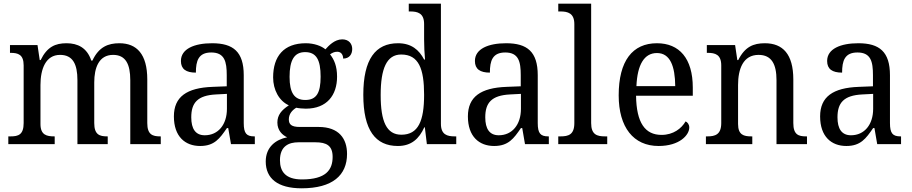

<svg xmlns="http://www.w3.org/2000/svg" viewBox="-20 -780 4935 1039"><path d="M25 0H276V-42H274C233 -42 199 -49 199 -109V-320C199 -406 227 -483 305 -483C374 -483 399 -433 399 -346V0H563V-42H560C519 -42 490 -51 490 -114V-334C490 -413 515 -483 592 -483C660 -483 685 -433 685 -346V0H850V-42H847C806 -42 777 -51 777 -114V-350C777 -487 720 -546 626 -546C566 -546 515 -527 480 -452H474C451 -522 400 -546 340 -546C280 -546 235 -527 200 -455H195L183 -536H34V-494H37C78 -494 108 -485 108 -426V-114C108 -51 79 -42 38 -42H25Z M1063 10C1140 10 1169 -30 1208 -87H1215L1230 0H1359V-42H1356C1314 -42 1299 -58 1299 -114V-373C1299 -500 1242 -546 1128 -546C1032 -546 959 -516 959 -450C959 -406 987 -387 1040 -387C1040 -451 1054 -496 1123 -496C1196 -496 1207 -446 1207 -373V-313L1131 -310C990 -305 921 -256 921 -150C921 -41 982 10 1063 10ZM1088 -48C1038 -48 1015 -83 1015 -145C1015 -223 1048 -264 1150 -269L1208 -272V-191C1208 -106 1161 -48 1088 -48Z M1612 239C1780 239 1858 168 1858 53C1858 -29 1815 -93 1704 -93H1602C1557 -93 1543 -107 1543 -134C1543 -164 1562 -184 1583 -197C1596 -194 1620 -192 1635 -192C1749 -192 1804 -265 1804 -365C1804 -423 1788 -458 1766 -486C1778 -494 1789 -500 1805 -500C1828 -500 1837 -481 1837 -463C1871 -463 1886 -487 1886 -515C1886 -543 1868 -567 1832 -567C1790 -567 1758 -532 1741 -513C1720 -531 1680 -546 1635 -546C1516 -546 1458 -476 1458 -361C1458 -294 1490 -234 1543 -210C1503 -184 1481 -157 1481 -117C1481 -74 1508 -49 1534 -37C1473 -25 1418 15 1418 94C1418 185 1482 239 1612 239ZM1632 -239C1572 -239 1547 -279 1547 -364C1547 -454 1572 -498 1631 -498C1692 -498 1715 -456 1715 -365C1715 -278 1693 -239 1632 -239ZM1614 191C1524 191 1495 147 1495 87C1495 9 1545 -10 1595 -10H1687C1747 -10 1780 8 1780 69C1780 139 1744 191 1614 191Z M2133 10C2206 10 2248 -29 2276 -91H2279L2290 0H2449V-42H2441C2400 -42 2366 -51 2366 -110V-760H2192V-718H2200C2240 -718 2275 -709 2275 -650V-566C2275 -532 2277 -490 2280 -458H2275C2248 -510 2206 -546 2134 -546C2012 -546 1946 -460 1946 -267C1946 -75 2012 10 2133 10ZM2152 -51C2072 -51 2040 -122 2040 -266C2040 -408 2072 -485 2151 -485C2246 -485 2275 -408 2275 -267C2275 -126 2244 -51 2152 -51Z M2654 10C2731 10 2760 -30 2799 -87H2806L2821 0H2950V-42H2947C2905 -42 2890 -58 2890 -114V-373C2890 -500 2833 -546 2719 -546C2623 -546 2550 -516 2550 -450C2550 -406 2578 -387 2631 -387C2631 -451 2645 -496 2714 -496C2787 -496 2798 -446 2798 -373V-313L2722 -310C2581 -305 2512 -256 2512 -150C2512 -41 2573 10 2654 10ZM2679 -48C2629 -48 2606 -83 2606 -145C2606 -223 2639 -264 2741 -269L2799 -272V-191C2799 -106 2752 -48 2679 -48Z M3001 0H3266V-42H3254C3211 -42 3179 -51 3179 -114V-760H3001V-718H3013C3052 -718 3088 -709 3088 -650V-114C3088 -51 3056 -42 3013 -42H3001Z M3544 10C3657 10 3710 -49 3710 -90C3710 -107 3700 -119 3690 -123C3668 -85 3624 -50 3560 -50C3471 -50 3424 -115 3422 -262H3729V-306C3729 -464 3656 -546 3535 -546C3403 -546 3328 -451 3328 -264C3328 -91 3408 10 3544 10ZM3634 -314H3424C3429 -430 3466 -493 3535 -493C3607 -493 3633 -421 3634 -314Z M3800 0H4051V-42H4046C4006 -42 3974 -49 3974 -109V-320C3974 -406 4001 -483 4085 -483C4156 -483 4182 -432 4182 -346V0H4347V-42H4342C4301 -42 4273 -51 4273 -114V-350C4273 -487 4216 -546 4119 -546C4057 -546 4011 -527 3975 -455H3970L3958 -536H3805V-494H3810C3850 -494 3883 -485 3883 -426V-114C3883 -51 3849 -42 3808 -42H3800Z M4560 10C4637 10 4666 -30 4705 -87H4712L4727 0H4856V-42H4853C4811 -42 4796 -58 4796 -114V-373C4796 -500 4739 -546 4625 -546C4529 -546 4456 -516 4456 -450C4456 -406 4484 -387 4537 -387C4537 -451 4551 -496 4620 -496C4693 -496 4704 -446 4704 -373V-313L4628 -310C4487 -305 4418 -256 4418 -150C4418 -41 4479 10 4560 10ZM4585 -48C4535 -48 4512 -83 4512 -145C4512 -223 4545 -264 4647 -269L4705 -272V-191C4705 -106 4658 -48 4585 -48Z"/></svg>

Font: Noto Serif Ethiopic SmCn
Style: Regular
Weight: 400
Width: 4
Designer: Monotype Design Team
Foundry: Monotype Imaging Inc.
Version: Version 2.102